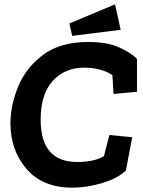

<svg xmlns="http://www.w3.org/2000/svg" viewBox="-20 -853 657 883"><path d="M535 -716 312 -688 299 -745 509 -833ZM559 -69Q524 -34 452.5 -12Q381 10 312 10Q176 10 102 -76Q28 -162 28 -286Q28 -367 63 -453.5Q98 -540 177 -600Q256 -660 387 -660Q472 -660 527 -635.5Q582 -611 610 -582V-431L502 -421L497 -507Q474 -524 439 -533Q404 -542 369 -542Q278 -542 222.5 -481Q167 -420 167 -302Q167 -108 335 -108Q413 -108 458 -135L483 -232L588 -222Z"/></svg>

Font: Zilla Slab
Style: Bold Italic
Weight: 700
Italic angle: -6°
Designer: Typotheque.com
Foundry: Typotheque type foundry
Version: Version 1.1; 2017; ttfautohint (v1.6)